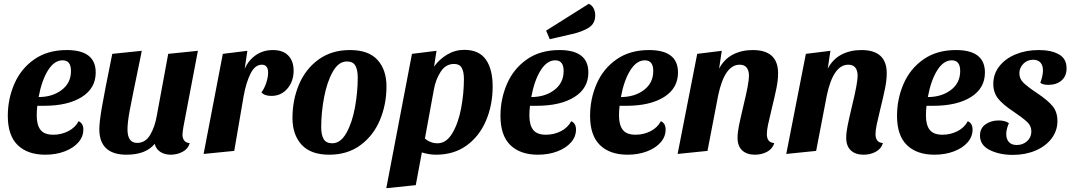

<svg xmlns="http://www.w3.org/2000/svg" viewBox="-20 -793 5625 1009"><path d="M483 -412Q483 -329 409.5 -283Q336 -237 211 -237H176Q173 -210 173 -186Q173 -136 193 -110.5Q213 -85 260 -85Q302 -85 338.5 -103.5Q375 -122 393 -156Q418 -145 418 -112Q418 -75 392 -45Q366 -15 320 2.5Q274 20 218 20Q125 20 73 -30.5Q21 -81 21 -184Q21 -273 55.5 -352.5Q90 -432 160 -481Q230 -530 331 -530Q483 -530 483 -412ZM183 -283Q255 -283 304 -320Q353 -357 353 -420Q353 -476 309 -476Q265 -476 232 -423Q199 -370 183 -283Z M939 -85Q939 -66 948.5 -54Q958 -42 977 -41Q969 -11 940 4.5Q911 20 877 20Q846 20 823 5.5Q800 -9 793 -37Q746 20 645 20Q574 20 538 -13.5Q502 -47 502 -114Q502 -151 515 -227Q528 -303 570 -510L725 -526Q721 -507 720 -500Q673 -274 661.5 -211.5Q650 -149 650 -113Q650 -42 701 -42Q744 -42 769 -84Q794 -126 804 -185L864 -510L1020 -526L944 -127Q939 -97 939 -85Z M1414 -530Q1467 -530 1495 -501Q1523 -472 1523 -422Q1523 -365 1490 -327Q1457 -289 1406 -289Q1369 -289 1354 -308Q1369 -327 1379 -357Q1389 -387 1389 -412Q1389 -431 1381 -442Q1373 -453 1356 -453Q1320 -453 1296.5 -406Q1273 -359 1260 -286L1211 0L1050 16L1151 -510L1280 -526L1266 -432Q1287 -478 1325.5 -504Q1364 -530 1414 -530Z M2011 -339Q2011 -244 1976.5 -162Q1942 -80 1874 -30Q1806 20 1710 20Q1613 20 1565 -32.5Q1517 -85 1517 -173Q1517 -268 1551.5 -349.5Q1586 -431 1654.5 -480.5Q1723 -530 1819 -530Q1917 -530 1964 -478Q2011 -426 2011 -339ZM1668 -125Q1668 -84 1681 -62Q1694 -40 1726 -40Q1770 -40 1800.5 -94.5Q1831 -149 1845.5 -229Q1860 -309 1860 -385Q1860 -426 1847.5 -448Q1835 -470 1803 -470Q1759 -470 1728.5 -415.5Q1698 -361 1683 -280.5Q1668 -200 1668 -125Z M2420 -531Q2497 -531 2533 -480.5Q2569 -430 2569 -338Q2569 -242 2534.5 -160Q2500 -78 2433 -29Q2366 20 2271 20Q2235 20 2197 8L2165 180L2010 196L2145 -510L2274 -526L2261 -443Q2289 -482 2330.5 -506.5Q2372 -531 2420 -531ZM2279 -40Q2325 -40 2356.5 -92Q2388 -144 2403 -222.5Q2418 -301 2418 -378Q2418 -416 2406.5 -436.5Q2395 -457 2366 -457Q2323 -457 2296.5 -417Q2270 -377 2260 -322L2213 -65Q2242 -40 2279 -40Z M3072 -412Q3072 -329 2998.5 -283Q2925 -237 2800 -237H2765Q2762 -210 2762 -186Q2762 -136 2782 -110.5Q2802 -85 2849 -85Q2891 -85 2927.5 -103.5Q2964 -122 2982 -156Q3007 -145 3007 -112Q3007 -75 2981 -45Q2955 -15 2909 2.5Q2863 20 2807 20Q2714 20 2662 -30.5Q2610 -81 2610 -184Q2610 -273 2644.5 -352.5Q2679 -432 2749 -481Q2819 -530 2920 -530Q3072 -530 3072 -412ZM2772 -283Q2844 -283 2893 -320Q2942 -357 2942 -420Q2942 -476 2898 -476Q2854 -476 2821 -423Q2788 -370 2772 -283ZM3108 -712Q3108 -670 3075.5 -648.5Q3043 -627 2986 -614L2869 -587L2850 -632L3074 -773Q3091 -766 3099.5 -749Q3108 -732 3108 -712Z M3543 -412Q3543 -329 3469.5 -283Q3396 -237 3271 -237H3236Q3233 -210 3233 -186Q3233 -136 3253 -110.5Q3273 -85 3320 -85Q3362 -85 3398.5 -103.5Q3435 -122 3453 -156Q3478 -145 3478 -112Q3478 -75 3452 -45Q3426 -15 3380 2.5Q3334 20 3278 20Q3185 20 3133 -30.5Q3081 -81 3081 -184Q3081 -273 3115.5 -352.5Q3150 -432 3220 -481Q3290 -530 3391 -530Q3543 -530 3543 -412ZM3243 -283Q3315 -283 3364 -320Q3413 -357 3413 -420Q3413 -476 3369 -476Q3325 -476 3292 -423Q3259 -370 3243 -283Z M3936 -530Q4069 -530 4069 -408Q4069 -373 4060.5 -330.5Q4052 -288 4035 -219Q4022 -166 4016 -137Q4010 -108 4010 -88Q4010 -67 4019 -55Q4028 -43 4049 -41Q4040 -11 4011.5 4.5Q3983 20 3947 20Q3905 20 3880.5 -2.5Q3856 -25 3856 -69Q3856 -96 3863 -131Q3870 -166 3887 -238Q3916 -356 3916 -395Q3916 -422 3904 -437.5Q3892 -453 3867 -453Q3788 -453 3754 -291L3698 0L3541 16L3644 -510L3773 -526L3759 -432Q3785 -482 3831 -506Q3877 -530 3936 -530Z M4507 -530Q4640 -530 4640 -408Q4640 -373 4631.5 -330.5Q4623 -288 4606 -219Q4593 -166 4587 -137Q4581 -108 4581 -88Q4581 -67 4590 -55Q4599 -43 4620 -41Q4611 -11 4582.5 4.5Q4554 20 4518 20Q4476 20 4451.5 -2.5Q4427 -25 4427 -69Q4427 -96 4434 -131Q4441 -166 4458 -238Q4487 -356 4487 -395Q4487 -422 4475 -437.5Q4463 -453 4438 -453Q4359 -453 4325 -291L4269 0L4112 16L4215 -510L4344 -526L4330 -432Q4356 -482 4402 -506Q4448 -530 4507 -530Z M5156 -412Q5156 -329 5082.5 -283Q5009 -237 4884 -237H4849Q4846 -210 4846 -186Q4846 -136 4866 -110.5Q4886 -85 4933 -85Q4975 -85 5011.5 -103.5Q5048 -122 5066 -156Q5091 -145 5091 -112Q5091 -75 5065 -45Q5039 -15 4993 2.5Q4947 20 4891 20Q4798 20 4746 -30.5Q4694 -81 4694 -184Q4694 -273 4728.5 -352.5Q4763 -432 4833 -481Q4903 -530 5004 -530Q5156 -530 5156 -412ZM4856 -283Q4928 -283 4977 -320Q5026 -357 5026 -420Q5026 -476 4982 -476Q4938 -476 4905 -423Q4872 -370 4856 -283Z M5307 -206Q5252 -242 5226 -274Q5200 -306 5200 -352Q5200 -404 5231.5 -444.5Q5263 -485 5317.5 -507.5Q5372 -530 5439 -530Q5504 -530 5544.5 -507.5Q5585 -485 5585 -434Q5585 -393 5558.5 -370Q5532 -347 5489 -347Q5460 -347 5447 -358Q5461 -395 5461 -423Q5461 -450 5447.5 -464.5Q5434 -479 5410 -479Q5378 -479 5357.5 -457.5Q5337 -436 5337 -408Q5337 -379 5358.5 -358Q5380 -337 5431 -303Q5485 -267 5511 -236Q5537 -205 5537 -157Q5537 -106 5506.5 -65.5Q5476 -25 5422.5 -2Q5369 21 5303 21Q5233 21 5181.5 -4.5Q5130 -30 5130 -81Q5130 -119 5159 -139.5Q5188 -160 5228 -160Q5261 -160 5282 -146Q5268 -113 5268 -89Q5268 -62 5282 -46.5Q5296 -31 5323 -31Q5356 -31 5378 -51.5Q5400 -72 5400 -102Q5400 -131 5378.5 -151.5Q5357 -172 5307 -206Z"/></svg>

Font: Sansita
Style: Bold Italic
Weight: 700
Italic angle: -11°
Designer: Pablo Cosgaya
Foundry: Omnibus-Type
Version: Version 1.006